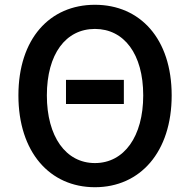

<svg xmlns="http://www.w3.org/2000/svg" viewBox="-20 -770 794 803"><path d="M256 -335H498V-436H256ZM377 13C566 13 698 -134 698 -371C698 -608 566 -750 377 -750C188 -750 57 -608 57 -371C57 -134 188 13 377 13ZM377 -88C255 -88 176 -199 176 -371C176 -544 255 -649 377 -649C499 -649 579 -544 579 -371C579 -199 499 -88 377 -88Z"/></svg>

Font: Source Han Sans JP Medium
Style: Regular
Weight: 500
Designer: Ryoko NISHIZUKA 西塚涼子 (kana, bopomofo & ideographs); Paul D. Hunt (Latin, Greek & Cyrillic); Sandoll Communications 산돌커뮤니
Foundry: Adobe
Version: Version 2.002;hotconv 1.0.116;makeotfexe 2.5.65601